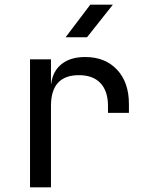

<svg xmlns="http://www.w3.org/2000/svg" viewBox="-20 -805 640 825"><path d="M109 0V-550H199V-445H200Q207 -500 245 -530Q283 -560 346 -560Q432 -560 483 -505.5Q534 -451 534 -358V-320H444V-350Q444 -413 412 -447.5Q380 -482 319 -482Q199 -482 199 -350V0ZM262 -645 368 -785H465L354 -645Z"/></svg>

Font: NKDuy Mono
Style: Regular
Weight: 400
Monospace: yes
Designer: NKDuy
Foundry: NKDuy
Version: Version 2.251; ttfautohint (v1.8.4.7-5d5b)